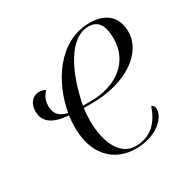

<svg xmlns="http://www.w3.org/2000/svg" viewBox="-130 -671 801 807"><g transform="rotate(-30 270.5 -268.0)"><path d="M308 10C412 10 467 -50 467 -91C467 -103 461 -111 453 -114C431 -49 390 0 312 0C244 0 199 -72 199 -190C199 -207 201 -235 203 -248H244C403 -248 526 -326 526 -433C526 -504 481 -546 403 -546C252 -546 160 -399 136 -263C96 -271 78 -293 78 -328C78 -356 88 -377 104 -392C98 -397 86 -401 75 -401C41 -401 20 -374 20 -337C20 -283 60 -258 134 -252C131 -232 130 -213 130 -194C130 -59 208 10 308 10ZM240 -258H205C232 -400 296 -535 391 -535C436 -535 458 -505 458 -438C458 -328 371 -258 240 -258Z"/></g></svg>

Font: Noto Serif Display Light
Style: Italic
Weight: 300
Italic angle: -12°
Designer: Monotype Design Team
Foundry: Monotype Imaging Inc.
Version: Version 2.009